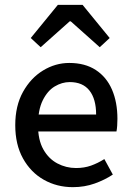

<svg xmlns="http://www.w3.org/2000/svg" viewBox="-20 -761 542 793"><path d="M281 12Q215 12 161 -18.5Q107 -49 75 -106.5Q43 -164 43 -244Q43 -324 75 -381.5Q107 -439 158 -470Q209 -501 266 -501Q331 -501 375.5 -472Q420 -443 442.5 -391Q465 -339 465 -270Q465 -256 464 -241.5Q463 -227 461 -218H122L121 -288H377Q377 -352 349.5 -387Q322 -422 268 -422Q236 -422 206 -404Q176 -386 156.5 -346.5Q137 -307 137 -244Q137 -183 159 -144Q181 -105 217 -86Q253 -67 294 -67Q328 -67 356 -77Q384 -87 411 -104L446 -40Q413 -18 371 -3Q329 12 281 12ZM148 -566 107 -604 219 -741H321L433 -604L392 -566L272 -673H268Z"/></svg>

Font: Assistant ExtraLight SemiBold
Style: Regular
Weight: 600
Version: Version 3.000